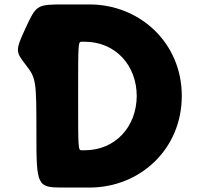

<svg xmlns="http://www.w3.org/2000/svg" viewBox="-20 -845 887 865"><path d="M96 -720C49 -618 49 -613 96 -553C143 -492 144 -483 144 -245C144 -7 147 0 264 0H383C610 0 799 -172 799 -413C799 -653 609 -825 383 -825H264C147 -825 143 -822 96 -720ZM332 -413C332 -650 332 -657 347 -657H361C501 -657 596 -550 596 -412C595 -274 500 -168 361 -168H347C332 -168 332 -175 332 -413Z"/></svg>

Font: Hussar Print
Style: Bold
Weight: 700
Foundry: Cannot Into Space Fonts
Version: Version 2.00